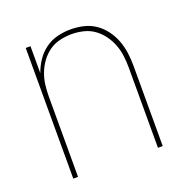

<svg xmlns="http://www.w3.org/2000/svg" viewBox="-101 -623 702 718"><g transform="rotate(-20 250.0 -264.0)"><path d="M72 0V-520H91V-413Q100 -438 115 -460.5Q130 -483 152 -499Q174 -515 200 -521.5Q226 -528 253 -528Q279 -528 304.5 -522Q330 -516 351 -501.5Q372 -487 387.5 -466Q403 -445 412 -421Q421 -397 424.5 -371.5Q428 -346 428 -320V0H409V-320Q409 -343 406 -366.5Q403 -390 394.5 -412Q386 -434 372 -453Q358 -472 339 -485.5Q320 -499 296.5 -504.5Q273 -510 250 -510Q227 -510 203.5 -504.5Q180 -499 161 -485.5Q142 -472 128 -453Q114 -434 105.5 -412Q97 -390 94 -366.5Q91 -343 91 -320V0Z"/></g></svg>

Font: Iosevka Term Curly Thin
Style: Regular
Weight: 100
Designer: Belleve Invis
Foundry: Belleve Invis
Version: Version 32.3.0